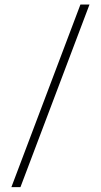

<svg xmlns="http://www.w3.org/2000/svg" viewBox="-20 -688 434 826"><path d="M68 117H29L326 -668.5H365Z"/></svg>

Font: Anek Kannada ExtraLight
Style: Regular
Weight: 250
Version: Version 1.003